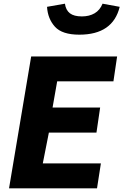

<svg xmlns="http://www.w3.org/2000/svg" viewBox="-20 -1021 669 1041"><path d="M149 -715H615L595 -580H290L265 -438H523L503 -302H245L212 -135H527L506 0H29ZM235 -984 332 -1001Q337 -966 359 -949Q381 -932 424 -932Q464 -932 493 -949Q522 -966 536 -1001L629 -984Q592 -833 410 -833Q317 -833 278 -876Q239 -919 235 -984Z"/></svg>

Font: Nebula Sans Bold
Style: Regular
Weight: 700
Italic angle: -9°
Designer: Paul D. Hunt for Adobe (as Source Sans)
Foundry: Nebula Entertainment & Broadcasting LLC
Version: Version 1.010